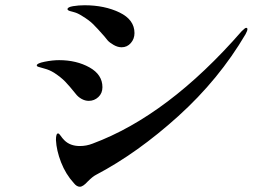

<svg xmlns="http://www.w3.org/2000/svg" viewBox="-20 -710 1040 731"><path d="M390 -556 377 -572Q349 -604 333.5 -619Q318 -634 293 -649Q276 -660 262.5 -663.5Q249 -667 246 -668Q237 -671 237 -675Q237 -683 258 -686.5Q279 -690 302 -690Q378 -690 435 -662.5Q492 -635 492 -584Q492 -562 478 -546Q464 -530 443 -530Q428 -530 412.5 -539Q397 -548 390 -556ZM261 -13Q230 -47 212.5 -92Q195 -137 193 -177Q193 -202 201 -202Q205 -202 211 -193Q217 -184 225 -176Q247 -154 284 -154Q309 -154 332 -163Q620 -270 900 -591Q913 -604 917 -604Q922 -604 922 -599Q922 -593 915 -580Q814 -408 658.5 -267.5Q503 -127 345 -44Q333 -38 314 -19Q296 1 284 1Q272 1 261 -13ZM268 -353Q244 -383 228 -399.5Q212 -416 186 -433Q168 -444 150.5 -448.5Q133 -453 128 -455Q120 -457 120 -461Q120 -469 150 -475Q180 -481 205 -481Q271 -481 320.5 -453.5Q370 -426 370 -378Q370 -355 354.5 -340.5Q339 -326 318 -326Q304 -326 290.5 -333.5Q277 -341 268 -353Z"/></svg>

Font: Shippori Mincho
Style: Bold
Weight: 700
Designer: FONTDASU
Foundry: FONTDASU / Google Inc. / but / Adobe
Version: Version 3.110; ttfautohint (v1.8.3)